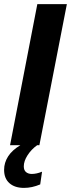

<svg xmlns="http://www.w3.org/2000/svg" viewBox="-31 -708 346 936"><path d="M86 208Q41 208 15 185Q-11 162 -11 120Q-11 85 8.5 54.5Q28 24 68 0H18L151 -688H295L161 0H150Q122 20 103.5 48.5Q85 77 85 103Q85 122 96 131Q107 140 124 140Q147 140 174 129L165 191Q125 208 86 208Z"/></svg>

Font: Libra Sans Modern
Style: Bold Italic
Weight: 700
Italic angle: -12°
Foundry: Stefan Peev, Context Ltd
Version: Version 1.000